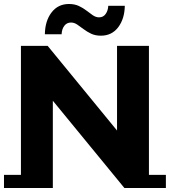

<svg xmlns="http://www.w3.org/2000/svg" viewBox="-22 -930 852 963"><path d="M602 13 178 -504H243V0H83V-700H217L630 -196H565V-700H725V13ZM-2 13V-53H243V13ZM604 13V-53H810V13ZM484 -751Q456 -751 435 -761Q414 -771 397 -784Q380 -797 365 -807Q350 -817 334 -817Q313 -817 300.5 -800.5Q288 -784 287 -758H203Q204 -825 236.5 -867.5Q269 -910 324 -910Q352 -910 373.5 -900Q395 -890 411.5 -877Q428 -864 443.5 -853.5Q459 -843 475 -843Q496 -843 508 -860Q520 -877 521 -901H604Q603 -836 571 -793.5Q539 -751 484 -751Z"/></svg>

Font: Montserrat Underline Thin
Style: Bold
Weight: 700
Version: Version 9.000